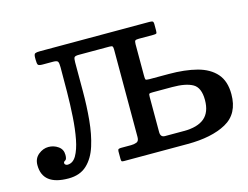

<svg xmlns="http://www.w3.org/2000/svg" viewBox="-79 -646 1009 781"><g transform="rotate(-15 426.0 -255.0)"><path d="M12.5 -75C12.5 -18.3 48.8 10 121.5 10C153.8 10 179.8 0.8 199.2 -17.5C218.8 -35.8 233.4 -60.6 243.2 -91.8C253.1 -122.9 259.8 -158 263.5 -197C267.2 -236 269 -276.3 269 -318V-439C269 -449.7 270.1 -456.7 272.2 -460C274.4 -463.3 280.8 -465 291.5 -465H420.5C427.5 -465 431.8 -463.9 433.2 -461.8C434.8 -459.6 435.5 -455 435.5 -448V-80C435.5 -68.7 432 -61.7 425 -59C418 -56.3 410.2 -55 401.5 -55H359.5C355.2 -55 351.8 -54.4 349.2 -53.2C346.8 -52.1 345.5 -49 345.5 -44V-13C345.5 -7.7 346.1 -4.2 347.2 -2.5C348.4 -0.8 351.7 0 357 0H624.5C692.5 0 747 -11.2 788 -33.8C829 -56.2 849.5 -95 849.5 -150C849.5 -186.7 840.2 -215.6 821.5 -236.8C802.8 -257.9 776.7 -272.9 743 -281.8C709.3 -290.6 669.8 -295 624.5 -295H542.5C533.2 -295 528 -296.2 527 -298.5C526 -300.8 525.5 -306.5 525.5 -315.5V-447C525.5 -455.3 526.7 -460.4 529 -462.2C531.3 -464.1 536.5 -465 544.5 -465H605C612 -465 616.3 -465.7 618 -467C619.7 -468.3 620.5 -472.5 620.5 -479.5V-505C620.5 -512.3 619.2 -516.7 616.5 -518C613.8 -519.3 609.2 -520 602.5 -520H141.5C132.5 -520 126.1 -519.1 122.2 -517.2C118.4 -515.4 116.5 -509.7 116.5 -500V-490C116.5 -479.3 117.7 -472.5 120 -469.5C122.3 -466.5 128.7 -465 139 -465H183C194.3 -465 201.1 -462.9 203.2 -458.8C205.4 -454.6 206.5 -446.8 206.5 -435.5C206.5 -402.8 206.3 -368.5 206 -332.5C205.7 -296.5 204.4 -261.5 202.2 -227.5C200.1 -193.5 196.3 -162.8 191 -135.2C185.7 -107.8 178.2 -85.8 168.8 -69.5C159.2 -53.2 146.8 -45 131.5 -45C129.2 -45 126.6 -45.8 123.8 -47.5C120.9 -49.2 119.5 -51.7 119.5 -55C119.5 -58.7 121.8 -61.7 126.5 -64C131.2 -66.3 133.5 -73.7 133.5 -86C133.5 -101.7 127.4 -113.8 115.2 -122.2C103.1 -130.8 89.5 -135 74.5 -135C59.5 -135 45.4 -129.7 32.2 -119C19.1 -108.3 12.5 -93.7 12.5 -75ZM624.5 -55H544.5C531.8 -55 525.5 -62.3 525.5 -77V-224.5C525.5 -232.5 526.3 -237.1 528 -238.2C529.7 -239.4 534.5 -240 542.5 -240H624.5C662.5 -240 691.2 -234.5 710.5 -223.5C729.8 -212.5 739.5 -189.7 739.5 -155C739.5 -120.7 729.8 -95.4 710.5 -79.2C691.2 -63.1 662.5 -55 624.5 -55Z"/></g></svg>

Font: Besley*
Style: Regular
Weight: 400
Designer: Owen Earl
Foundry: indestructible type*
Version: Version 3.000; ttfautohint (v1.8.3)